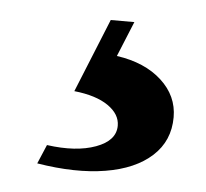

<svg xmlns="http://www.w3.org/2000/svg" viewBox="-33 -48 356 332"><g transform="rotate(5 145.5 118.0)"><path d="M42 244 56 211Q107 218 141 205.5Q175 193 175 167Q175 147 154 132.5Q133 118 95 114L147 -14H188L163 47Q212 54 241 80.5Q270 107 270 144Q270 185 241 211.5Q212 238 160.5 246.5Q109 255 42 244Z"/></g></svg>

Font: Platypi Light
Style: Regular
Weight: 400
Version: Version 1.200